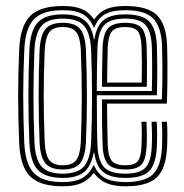

<svg xmlns="http://www.w3.org/2000/svg" viewBox="-20 -628 628 655"><path d="M194.5 7.5Q117.2 7.5 83.2 -25.9Q49.2 -59.2 45.5 -138.8Q42 -224 41.9 -299.1Q41.8 -374.2 45.5 -460.5Q49.2 -539.2 82.8 -573.4Q116.2 -607.5 194.5 -607.5Q235 -607.5 259.6 -596.9Q284.2 -586.2 300 -562.5H302Q317.8 -586.2 342.2 -596.9Q366.8 -607.5 407.2 -607.5Q484 -607.5 515.6 -576.1Q547.2 -544.8 550 -474Q550.8 -457.8 551.1 -425.9Q551.5 -394 551.1 -354.1Q550.8 -314.2 549.2 -274.5H345.2Q345.2 -237.5 346 -196.2Q346.8 -155 347.5 -133Q349 -94.2 361.4 -79.2Q373.8 -64.2 408.2 -64.2Q439 -64.2 450.1 -78.1Q461.2 -92 462.8 -130.8Q463.8 -149.5 463.8 -167.9Q463.8 -186.2 462.5 -212.8H479.8Q481 -188.2 481.1 -168.5Q481.2 -148.8 480.2 -130Q478.2 -84.5 463.2 -67.1Q448.2 -49.8 408.2 -49.8Q365.2 -49.8 348.6 -67.8Q332 -85.8 330 -131.8Q328.8 -163.5 328.2 -207.4Q327.8 -251.2 327.8 -288.8H532.2Q534.5 -348 534 -400.6Q533.5 -453.2 532.8 -472.8Q529.8 -537.5 502.1 -565.4Q474.5 -593.2 407.2 -593.2Q362.8 -593.2 338.4 -579.5Q314 -565.8 302 -534.2H299.5Q287 -565.8 262.5 -579.5Q238 -593.2 194.5 -593.2Q125.5 -593.2 96 -562.5Q66.5 -531.8 63 -460.2Q59.2 -377.5 59.2 -301.9Q59.2 -226.2 62.8 -141.2Q66 -69 95.4 -37.9Q124.8 -6.8 194.5 -6.8Q235.8 -6.8 260 -20.1Q284.2 -33.5 298.5 -63.2H301Q315 -32.8 339.9 -19.8Q364.8 -6.8 408.2 -6.8Q474.5 -6.8 502.1 -33.9Q529.8 -61 532.8 -128.2Q533.5 -145.5 533.5 -167.9Q533.5 -190.2 532 -212.8H549.5Q551 -190.8 551 -168.2Q551 -145.8 550.2 -127.8Q546.8 -53.8 515.2 -23.1Q483.8 7.5 408.2 7.5Q369 7.5 343.9 -2.9Q318.8 -13.2 301 -37.2H299Q281.5 -13.5 256.9 -3Q232.2 7.5 194.5 7.5ZM194.5 -21Q135 -21 109.1 -48.4Q83.2 -75.8 80.2 -142Q76.8 -224 76.9 -302.8Q77 -381.5 80.2 -457.8Q83.2 -523.5 108.8 -551.2Q134.2 -579 194.5 -579Q243 -579 267.9 -559.2Q292.8 -539.5 300.2 -494H302.2Q309 -539.8 333.4 -559.4Q357.8 -579 407.2 -579Q466.5 -579 489.8 -554Q513 -529 515.2 -472Q515.8 -455.2 516.4 -409.5Q517 -363.8 515.2 -303H310.2Q310.2 -261.8 310.8 -212.1Q311.2 -162.5 312.5 -131Q315 -78.2 335.8 -56.9Q356.5 -35.5 408.2 -35.5Q457 -35.5 476.2 -56.1Q495.5 -76.8 497.8 -129.5Q498.8 -150.8 498.5 -171.8Q498.2 -192.8 497.2 -212.8H514.5Q515.8 -193.5 516 -172.6Q516.2 -151.8 515.2 -129Q512.5 -69.5 489.5 -45.2Q466.5 -21 408.2 -21Q357.2 -21 332.8 -40.6Q308.2 -60.2 301.5 -106.8H299.5Q291 -61 266.6 -41Q242.2 -21 194.5 -21ZM194.5 -35.5Q244 -35.5 265.9 -59.6Q287.8 -83.8 290.8 -143Q297.2 -299.8 290.8 -457.2Q288 -516.2 266.2 -540.4Q244.5 -564.5 194.5 -564.5Q142.8 -564.5 121.5 -539.5Q100.2 -514.5 97.5 -456.8Q94.2 -379.2 94.2 -300.2Q94.2 -221.2 97.5 -142.8Q100.2 -84.5 121.8 -60Q143.2 -35.5 194.5 -35.5ZM310.2 -317.5H498Q499.2 -365.5 499 -408.4Q498.8 -451.2 497.8 -471.5Q495.5 -522.2 476.1 -543.4Q456.8 -564.5 407.2 -564.5Q355.5 -564.5 335.2 -542.1Q315 -519.8 312.5 -467Q311.5 -439.8 310.9 -401Q310.2 -362.2 310.2 -317.5ZM194.5 -49.8Q152 -49.8 134.6 -71.2Q117.2 -92.8 115 -143.8Q112 -219.8 111.8 -296.1Q111.5 -372.5 115 -456Q117.5 -507 134.8 -528.6Q152 -550.2 194.5 -550.2Q236.8 -550.2 253.8 -528.6Q270.8 -507 273.2 -456.2Q276.2 -380.8 276.5 -303.5Q276.8 -226.2 273.2 -144Q270.8 -93.2 253.6 -71.5Q236.5 -49.8 194.5 -49.8ZM327.8 -331.8Q327.8 -349.8 328.1 -375Q328.5 -400.2 329 -424.9Q329.5 -449.5 330 -466.2Q332 -513.5 348.9 -531.9Q365.8 -550.2 407.2 -550.2Q448 -550.2 463.2 -532.2Q478.5 -514.2 480.2 -471Q481 -451 481.4 -415.9Q481.8 -380.8 480.8 -331.8ZM194.5 -64.2Q228 -64.2 240.9 -83Q253.8 -101.8 255.8 -145Q258.8 -220.2 259 -295.5Q259.2 -370.8 255.8 -455.5Q254 -498.8 240.9 -517.2Q227.8 -535.8 194.5 -535.8Q160.2 -535.8 147.4 -517Q134.5 -498.2 132.5 -455Q129 -370.2 129.1 -298.2Q129.2 -226.2 132.5 -144.8Q134.2 -102 147.2 -83.1Q160.2 -64.2 194.5 -64.2ZM345.5 -346.2H463.2Q464.2 -390.8 463.9 -422Q463.5 -453.2 462.8 -470.8Q461.2 -507.5 449.8 -521.6Q438.2 -535.8 407.2 -535.8Q373.5 -535.8 361.2 -520.1Q349 -504.5 347.5 -464.8Q346.8 -437.5 346.2 -406.4Q345.8 -375.2 345.5 -346.2Z"/></svg>

Font: Big Shoulders Inline Display SemiBold
Style: Regular
Weight: 600
Designer: Patric King
Foundry: XO Type Co
Version: Version 1.000